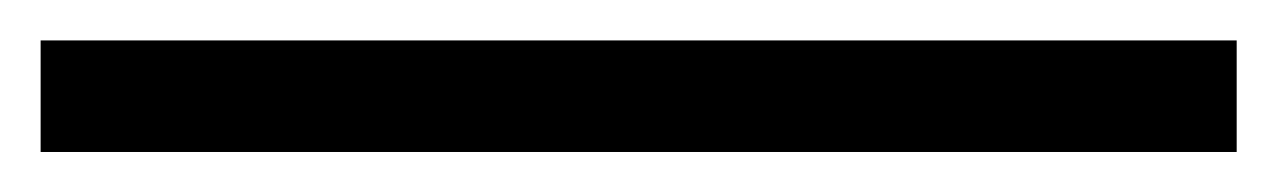

<svg xmlns="http://www.w3.org/2000/svg" viewBox="-26 0 632 95"><path d="M-5.9 75.2V20H585.9V75.2Z"/></svg>

Font: Source Han Serif TW SemiBold
Style: Regular
Weight: 600
Designer: Ryoko NISHIZUKA Ë•øÂ°öÊ∂ºÂ≠ê (kana & ideographs); Frank Grie√ühammer (Latin, Greek & Cyrillic); Wenlong ZHANG Âº†ÊñáÈæô 
Foundry: Adobe
Version: Version 2.003;hotconv 1.1.1;makeotfexe 2.6.0